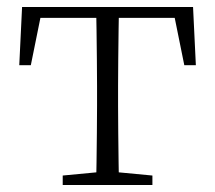

<svg xmlns="http://www.w3.org/2000/svg" viewBox="-20 -528 614 548"><path d="M35 -342 43 -508H531L539 -342H506L473 -505L506 -477H68L101 -505L68 -342ZM159 0V-27L275 -38H299L415 -27V0ZM254 0Q255 -24 255.5 -64.5Q256 -105 256.5 -148.5Q257 -192 257 -226V-283Q257 -316 256.5 -359.5Q256 -403 255.5 -443.5Q255 -484 254 -508H320Q319 -484 318.5 -443.5Q318 -403 317.5 -359.5Q317 -316 317 -283V-226Q317 -192 317.5 -148.5Q318 -105 318.5 -64.5Q319 -24 320 0Z"/></svg>

Font: Noto Serif TC
Style: Regular
Weight: 200
Designer: Ryoko NISHIZUKA 西塚涼子 (kana & ideographs); Frank Grießhammer (Latin, Greek & Cyrillic); Wenlong ZHANG 张文龙 (bopomofo); San
Foundry: Adobe
Version: Version 2.001;hotconv 1.1.0;makeotfexe 2.6.0